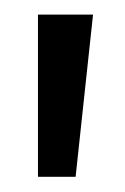

<svg xmlns="http://www.w3.org/2000/svg" viewBox="-20 -717 169 259"><path d="M105.5 -697.3 82 -478.5H31.2V-697.3Z"/></svg>

Font: Molengo
Style: Regular
Weight: 400
Designer: moyogo
Foundry: moyogo
Version: Version 0.11; ttfautohint (v0.8) -G 32 -r 16 -x